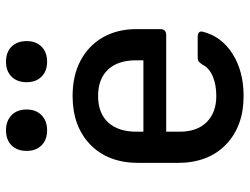

<svg xmlns="http://www.w3.org/2000/svg" viewBox="-116 -706 832 640"><g transform="rotate(-90 300.0 -386.0)"><path d="M300 10Q199 10 138 -49Q77 -108 77 -210V-340Q77 -442 138 -501Q199 -560 300 -560Q368 -560 418 -533.5Q468 -507 495.5 -459Q523 -411 523 -347V-268Q523 -248 503 -248H181V-203Q181 -145 213 -113Q245 -81 300 -81Q338 -81 366 -93Q394 -105 405 -128Q410 -135 414.5 -139Q419 -143 428 -143H496Q519 -143 514 -125Q498 -63 440 -26.5Q382 10 300 10ZM181 -347V-324H419V-348Q419 -409 388 -442Q357 -475 300 -475Q243 -475 212 -441.5Q181 -408 181 -347ZM414 -645Q383 -645 364.5 -663.5Q346 -682 346 -713Q346 -745 364.5 -763.5Q383 -782 414 -782Q446 -782 464.5 -763.5Q483 -745 483 -713Q483 -682 464.5 -663.5Q446 -645 414 -645ZM186 -645Q154 -645 135.5 -663.5Q117 -682 117 -713Q117 -745 135.5 -763.5Q154 -782 186 -782Q217 -782 236 -763.5Q255 -745 255 -713Q255 -682 236 -663.5Q217 -645 186 -645Z"/></g></svg>

Font: Pitagon Sans Mono SemiBold
Style: Regular
Weight: 600
Monospace: yes
Designer: Travis Tran
Foundry: Pitagon
Version: Version 1.001; ttfautohint (v1.8.4.7-5d5b);gftools[0.9.26]